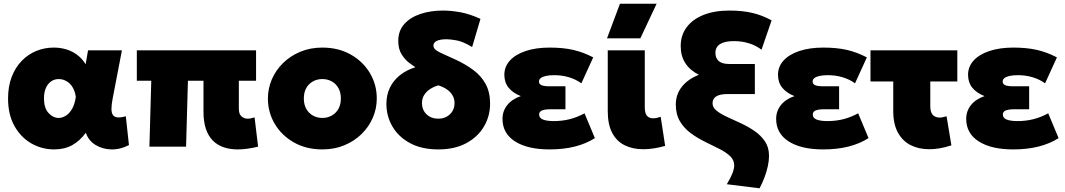

<svg xmlns="http://www.w3.org/2000/svg" viewBox="-20 -792 5750 1037"><path d="M272.5 15Q206 15 149.2 -17.5Q92.5 -50 58 -111.5Q23.5 -173 23.5 -260Q23.5 -325.5 43.2 -376.8Q63 -428 97.2 -463.2Q131.5 -498.5 176 -516.8Q220.5 -535 270.5 -535Q305.5 -535 337.5 -525.5Q369.5 -516 396.2 -496.2Q423 -476.5 442.5 -445L455.5 -520H638.5L588.5 -260Q582 -226.5 582 -204.2Q582 -182 590 -170.8Q598 -159.5 615 -158Q632 -156.5 659.5 -164L676.5 -8.5Q630 16 581.8 15Q533.5 14 495.8 -9.2Q458 -32.5 443.5 -75Q410.5 -30 369 -7.5Q327.5 15 272.5 15ZM296.5 -155Q316 -155 335.2 -166.8Q354.5 -178.5 369.2 -203.8Q384 -229 389.5 -269Q387 -287 381.2 -302Q375.5 -317 366.8 -328.8Q358 -340.5 347 -348.5Q336 -356.5 323.5 -360.8Q311 -365 297.5 -365Q274 -365 256 -352.5Q238 -340 227.8 -316.8Q217.5 -293.5 217.5 -261Q217.5 -208.5 242 -181.8Q266.5 -155 296.5 -155Z M1264 15Q1221.5 15 1187.5 3.2Q1153.5 -8.5 1129.2 -33Q1105 -57.5 1092 -96.2Q1079 -135 1079 -189V-356H995L985 0H787L797 -356H719V-520H1363V-356H1270V-204Q1270 -176.5 1284 -163.8Q1298 -151 1318 -151Q1326.5 -151 1335.5 -153Q1344.5 -155 1355 -158L1374 0Q1344 7.5 1316.5 11.2Q1289 15 1264 15Z M1721 15Q1634 15 1567.8 -22.5Q1501.5 -60 1464.2 -122.5Q1427 -185 1427 -260Q1427 -314 1448.2 -363.5Q1469.5 -413 1508.8 -451.5Q1548 -490 1602 -512.5Q1656 -535 1721 -535Q1808 -535 1874.2 -497.5Q1940.5 -460 1977.8 -397.5Q2015 -335 2015 -260Q2015 -206 1993.8 -156.5Q1972.5 -107 1933.2 -68.5Q1894 -30 1840.2 -7.5Q1786.5 15 1721 15ZM1721 -155Q1749 -155 1771.8 -167.8Q1794.5 -180.5 1807.8 -204Q1821 -227.5 1821 -260Q1821 -292.5 1808 -316Q1795 -339.5 1772.2 -352.2Q1749.5 -365 1721 -365Q1692.5 -365 1669.8 -352.2Q1647 -339.5 1634 -316Q1621 -292.5 1621 -260Q1621 -227.5 1634.2 -204Q1647.5 -180.5 1670.2 -167.8Q1693 -155 1721 -155Z M2347 15Q2258 15 2195.5 -18.5Q2133 -52 2100 -108Q2067 -164 2067 -231Q2067 -279 2085.5 -317.8Q2104 -356.5 2138.8 -384.8Q2173.5 -413 2223 -429Q2212 -436 2190 -452.5Q2168 -469 2149.5 -498Q2131 -527 2131 -571Q2131 -626 2164 -662.5Q2197 -699 2251.8 -717Q2306.5 -735 2372 -735Q2416.5 -735 2467 -725.8Q2517.5 -716.5 2575 -690L2530 -538Q2480.5 -568 2445.2 -574Q2410 -580 2394 -580Q2356.5 -580 2338.8 -571Q2321 -562 2321 -546Q2321 -531.5 2335.2 -521Q2349.5 -510.5 2377.2 -498.8Q2405 -487 2445 -468Q2497 -443.5 2538.2 -412.5Q2579.5 -381.5 2603.2 -337.8Q2627 -294 2627 -232Q2627 -165 2594 -108.8Q2561 -52.5 2498.5 -18.8Q2436 15 2347 15ZM2347 -151Q2373 -151 2392.8 -162Q2412.5 -173 2423.8 -192Q2435 -211 2435 -235Q2435 -258.5 2424 -277.2Q2413 -296 2393.2 -309.5Q2373.5 -323 2347 -331Q2320.5 -323 2300.8 -309.5Q2281 -296 2270 -277.2Q2259 -258.5 2259 -235Q2259 -199 2283.5 -175Q2308 -151 2347 -151Z M2948 15Q2829.5 15 2761.8 -28.2Q2694 -71.5 2694 -150Q2694 -192 2719.5 -224.2Q2745 -256.5 2793 -273Q2749.5 -290 2726.8 -318.5Q2704 -347 2704 -388Q2704 -432 2734 -465Q2764 -498 2819.2 -516.5Q2874.5 -535 2949 -535Q3020 -535 3074.8 -522.8Q3129.5 -510.5 3184 -482L3120 -342Q3090.5 -363.5 3052.8 -374.8Q3015 -386 2974 -386Q2947.5 -386 2929 -382Q2910.5 -378 2900.8 -370.5Q2891 -363 2891 -351.5Q2891 -338 2904.5 -332Q2918 -326 2947 -326H3034V-202H2955Q2934 -202 2920 -199.2Q2906 -196.5 2899 -190.2Q2892 -184 2892 -173Q2892 -154.5 2912.8 -146.2Q2933.5 -138 2972 -138Q3016 -138 3056.8 -148.2Q3097.5 -158.5 3137 -180L3193 -46Q3146 -16 3085 -0.5Q3024 15 2948 15Z M3454.5 14Q3396.5 14 3353.2 -7.8Q3310 -29.5 3286.2 -75Q3262.5 -120.5 3262.5 -192V-520H3462.5V-213Q3462.5 -180 3474.5 -166.5Q3486.5 -153 3507.5 -153Q3516.5 -153 3527 -155.2Q3537.5 -157.5 3548.5 -161L3572.5 -4Q3540.5 5 3511 9.5Q3481.5 14 3454.5 14ZM3258.5 -585 3328.5 -772H3526.5L3438.5 -585Z M4082.5 225 3905.5 203Q3925.5 170.5 3935.5 145Q3945.5 119.5 3945.5 102Q3945.5 72 3922.8 50.8Q3900 29.5 3864 11.5Q3828 -6.5 3787.8 -26.2Q3747.5 -46 3711.5 -72.2Q3675.5 -98.5 3652.8 -136.2Q3630 -174 3630 -228Q3630 -281.5 3662.5 -323Q3695 -364.5 3754.5 -388Q3656.5 -438 3656.5 -542.5Q3656.5 -602 3688.8 -645Q3721 -688 3780 -711.5Q3839 -735 3920.5 -735Q3988.5 -735 4042.5 -722.5Q4096.5 -710 4147.5 -682L4093 -523.5Q4063 -546.5 4025 -558.2Q3987 -570 3944 -570Q3894.5 -570 3869.2 -554Q3844 -538 3844 -506.5Q3844 -477 3862.5 -461.8Q3881 -446.5 3917 -446.5H4057V-284H3909.5Q3868.5 -284 3848.5 -271.5Q3828.5 -259 3828.5 -234Q3828.5 -211.5 3850.5 -194Q3872.5 -176.5 3907.2 -160.5Q3942 -144.5 3981 -126.5Q4020 -108.5 4054.8 -84.8Q4089.5 -61 4111.5 -28.5Q4133.5 4 4133.5 50Q4133.5 74.5 4127.5 103.5Q4121.5 132.5 4110 163.5Q4098.5 194.5 4082.5 225Z M4426 15Q4307.5 15 4239.8 -28.2Q4172 -71.5 4172 -150Q4172 -192 4197.5 -224.2Q4223 -256.5 4271 -273Q4227.5 -290 4204.8 -318.5Q4182 -347 4182 -388Q4182 -432 4212 -465Q4242 -498 4297.2 -516.5Q4352.5 -535 4427 -535Q4498 -535 4552.8 -522.8Q4607.5 -510.5 4662 -482L4598 -342Q4568.5 -363.5 4530.8 -374.8Q4493 -386 4452 -386Q4425.5 -386 4407 -382Q4388.5 -378 4378.8 -370.5Q4369 -363 4369 -351.5Q4369 -338 4382.5 -332Q4396 -326 4425 -326H4512V-202H4433Q4412 -202 4398 -199.2Q4384 -196.5 4377 -190.2Q4370 -184 4370 -173Q4370 -154.5 4390.8 -146.2Q4411.5 -138 4450 -138Q4494 -138 4534.8 -148.2Q4575.5 -158.5 4615 -180L4671 -46Q4624 -16 4563 -0.5Q4502 15 4426 15Z M4998.5 14Q4942 14 4898.2 -8.2Q4854.5 -30.5 4829.5 -76.2Q4804.5 -122 4804.5 -192V-352H4681.5V-520H5150.5V-352H5004.5V-219Q5004.5 -185.5 5018.2 -171.2Q5032 -157 5054.5 -157Q5063 -157 5072.5 -159Q5082 -161 5092.5 -164L5118.5 -7Q5087 3.5 5056.8 8.8Q5026.5 14 4998.5 14Z M5452.5 15Q5334 15 5266.2 -28.2Q5198.5 -71.5 5198.5 -150Q5198.5 -192 5224 -224.2Q5249.5 -256.5 5297.5 -273Q5254 -290 5231.2 -318.5Q5208.5 -347 5208.5 -388Q5208.5 -432 5238.5 -465Q5268.5 -498 5323.8 -516.5Q5379 -535 5453.5 -535Q5524.5 -535 5579.2 -522.8Q5634 -510.5 5688.5 -482L5624.5 -342Q5595 -363.5 5557.2 -374.8Q5519.5 -386 5478.5 -386Q5452 -386 5433.5 -382Q5415 -378 5405.2 -370.5Q5395.5 -363 5395.5 -351.5Q5395.5 -338 5409 -332Q5422.5 -326 5451.5 -326H5538.5V-202H5459.5Q5438.5 -202 5424.5 -199.2Q5410.5 -196.5 5403.5 -190.2Q5396.5 -184 5396.5 -173Q5396.5 -154.5 5417.2 -146.2Q5438 -138 5476.5 -138Q5520.5 -138 5561.2 -148.2Q5602 -158.5 5641.5 -180L5697.5 -46Q5650.5 -16 5589.5 -0.5Q5528.5 15 5452.5 15Z"/></svg>

Font: Geologica Black
Style: Regular
Weight: 900
Designer: Sindre Bremnes, Frode Helland
Foundry: Monokrom Skriftforlag AS
Version: Version 1.010;gftools[0.9.28]